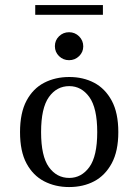

<svg xmlns="http://www.w3.org/2000/svg" viewBox="-20 -733 550 764"><path d="M254.8 -493.5Q231.5 -493.5 214.9 -509.7Q198.4 -525.8 198.4 -549.2Q198.4 -572.6 214.9 -588.7Q231.5 -604.8 254.8 -604.8Q278.2 -604.8 294.8 -588.3Q311.3 -571.8 311.3 -548.4Q311.3 -525.8 294.8 -509.7Q278.2 -493.5 254.8 -493.5ZM254.8 11.3Q200 11.3 155.6 -11.7Q111.3 -34.7 85.5 -82.7Q59.7 -130.6 59.7 -207.3Q59.7 -283.9 85.5 -332.3Q111.3 -380.6 155.6 -403.6Q200 -426.6 255.6 -426.6Q311.3 -426.6 354.8 -403.6Q398.4 -380.6 424.6 -332.3Q450.8 -283.9 450.8 -207.3Q450.8 -131.5 424.6 -83.1Q398.4 -34.7 354.8 -11.7Q311.3 11.3 254.8 11.3ZM255.6 -25Q304 -25 335.5 -68.1Q366.9 -111.3 366.9 -207.3Q366.9 -303.2 335.5 -346.8Q304 -390.3 255.6 -390.3Q205.6 -390.3 174.6 -346.8Q143.5 -303.2 143.5 -207.3Q143.5 -111.3 174.6 -68.1Q205.6 -25 255.6 -25ZM120.2 -674.2V-712.9H389.5V-674.2Z"/></svg>

Font: Playfair 9pt
Style: Regular
Weight: 400
Designer: Claus Eggers Sørensen
Foundry: Claus Eggers Sørensen
Version: Version 2.203